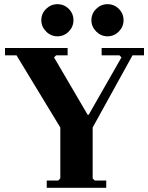

<svg xmlns="http://www.w3.org/2000/svg" viewBox="-20 -900 710 920"><path d="M4 -635V-670H304V-635H249L239 -625L400 -350H405L562 -625L552 -635H467V-670H670V-635H615L424 -289V-45L434 -35H489V0H204V-35H259L269 -45V-289L59 -635ZM255 -726Q224 -726 201 -749Q178 -772 178 -803Q178 -835 201 -857.5Q224 -880 255 -880Q287 -880 309.5 -857.5Q332 -835 332 -803Q332 -772 309.5 -749Q287 -726 255 -726ZM495 -726Q464 -726 441 -749Q418 -772 418 -803Q418 -835 441 -857.5Q464 -880 495 -880Q527 -880 549.5 -857.5Q572 -835 572 -803Q572 -772 549.5 -749Q527 -726 495 -726Z"/></svg>

Font: Brygada 1918
Style: Bold
Weight: 700
Designer: Mateusz Machalski | Borys Kosmynka | Przemek Hoffer
Foundry: NIEPODLEGLA 2018
Version: Version 3.006